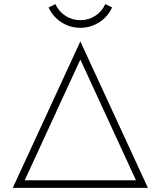

<svg xmlns="http://www.w3.org/2000/svg" viewBox="-20 -912 780 932"><path d="M698 0H42L370 -711ZM100 -37H640L370 -623ZM249 -892Q265 -856 298 -835Q331 -814 370 -814Q409 -814 442 -835Q475 -856 491 -892L524 -876Q504 -831 462 -804Q420 -777 370 -777Q320 -777 278 -804Q236 -831 216 -876Z"/></svg>

Font: Major Mono Display
Style: Regular
Weight: 400
Designer: Emre Parlak
Foundry: Emre Parlak
Version: Version 2.000; ttfautohint (v1.8) -l 8 -r 50 -G 200 -x 14 -D